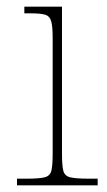

<svg xmlns="http://www.w3.org/2000/svg" viewBox="-20 -556 320 576"><path d="M31 0V-20H61Q97 -20 113.5 -24Q130 -28 134 -43.5Q138 -59 138 -94V-442Q138 -477 133.5 -492.5Q129 -508 115 -512Q101 -516 71 -516H53V-536H166V-94Q166 -59 170 -43.5Q174 -28 191 -24Q208 -20 245 -20H273V0Z"/></svg>

Font: Noto Serif Bengali Thin
Style: Regular
Weight: 250
Version: Version 2.003